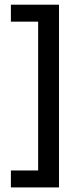

<svg xmlns="http://www.w3.org/2000/svg" viewBox="-20 -696 349 838"><path d="M237.5 122H27.5V48H146.5V-601.5H27.5V-675.5H237.5Z"/></svg>

Font: Anek Telugu Medium
Style: Regular
Weight: 500
Designer: Omkar Bhoir (Telugu), Yesha Goshar (Latin)
Foundry: Ek Type
Version: Version 1.003